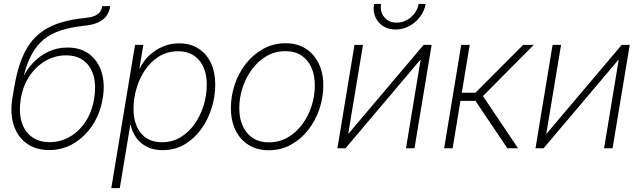

<svg xmlns="http://www.w3.org/2000/svg" viewBox="-20 -759 3276 983"><path d="M231.9 9.3Q164.1 9.3 117.2 -24.2Q70.3 -57.6 50.5 -117.7Q30.8 -177.7 43.5 -257.3L51.3 -302.7Q63.5 -378.9 83.3 -436Q103 -493.2 132.1 -533.9Q161.1 -574.7 201.4 -601.8Q241.7 -628.9 294.7 -644.5Q347.7 -660.2 415 -667Q444.3 -669.9 462.6 -677Q481 -684.1 490.7 -696.5Q500.5 -709 503.4 -727.5H544.4Q539.6 -697.3 524.2 -676.5Q508.8 -655.8 481 -643.6Q453.1 -631.3 409.7 -627Q341.3 -619.6 290.8 -603Q240.2 -586.4 204.3 -557.1Q168.5 -527.8 143.6 -482.7Q118.7 -437.5 102.1 -373.5H103Q120.6 -407.7 152.1 -440.4Q183.6 -473.1 227.5 -494.4Q271.5 -515.6 326.2 -515.6Q392.1 -515.6 436.8 -482.2Q481.4 -448.7 500 -390.1Q518.6 -331.5 505.9 -255.4Q493.2 -178.2 454.1 -118.7Q415 -59.1 357.7 -24.9Q300.3 9.3 231.9 9.3ZM234.4 -31.2Q290 -31.2 337.9 -59.1Q385.7 -86.9 418.5 -137Q451.2 -187 461.9 -253.9Q473.1 -320.3 459.2 -370.4Q445.3 -420.4 409.4 -448Q373.5 -475.6 317.9 -475.6Q261.7 -475.6 213.1 -447.5Q164.6 -419.4 130.9 -369.4Q97.2 -319.3 86.4 -252.9Q75.7 -187 90.1 -137Q104.5 -86.9 141.6 -59.1Q178.7 -31.2 234.4 -31.2Z M549.8 204.1 671.4 -529.3H713.9L693.8 -409.2H695.8Q713.9 -446.3 744.1 -475.1Q774.4 -503.9 813.7 -520.5Q853 -537.1 897 -537.1Q954.1 -537.1 995.6 -510.7Q1037.1 -484.4 1059.6 -437Q1082 -389.6 1082 -325.7Q1082 -264.6 1063.2 -204.8Q1044.4 -145 1009.3 -96.7Q974.1 -48.3 924.3 -19.3Q874.5 9.8 812.5 9.8Q766.6 9.8 732.7 -7.3Q698.7 -24.4 677.7 -53.7Q656.7 -83 648.9 -119.6H647L593.3 204.1ZM809.1 -30.8Q862.3 -30.8 904.5 -56.4Q946.8 -82 976.8 -124.8Q1006.8 -167.5 1022.7 -219.7Q1038.6 -272 1038.6 -325.2Q1038.6 -404.3 999.5 -450.4Q960.4 -496.6 892.1 -496.6Q837.9 -496.6 795.7 -470.9Q753.4 -445.3 723.9 -402.3Q694.3 -359.4 679 -306.9Q663.6 -254.4 663.6 -201.7Q663.6 -123.5 701.7 -77.1Q739.7 -30.8 809.1 -30.8Z M1356 10.3Q1296.4 10.3 1252.7 -17.1Q1209 -44.4 1185.5 -93Q1162.1 -141.6 1162.1 -205.6Q1162.1 -267.6 1182.1 -326.9Q1202.1 -386.2 1239.5 -433.6Q1276.9 -481 1328.4 -509.3Q1379.9 -537.6 1441.9 -537.6Q1501.5 -537.6 1544.7 -510.3Q1587.9 -482.9 1611.6 -434.3Q1635.3 -385.7 1635.3 -321.3Q1635.3 -259.3 1615 -200Q1594.7 -140.6 1557.6 -93.3Q1520.5 -45.9 1469.2 -17.8Q1418 10.3 1356 10.3ZM1356.9 -30.3Q1410.2 -30.3 1453.4 -55.4Q1496.6 -80.6 1527.6 -122.6Q1558.6 -164.6 1575.2 -216.3Q1591.8 -268.1 1591.8 -321.3Q1591.8 -374 1574.2 -413.6Q1556.6 -453.1 1522.9 -475.1Q1489.3 -497.1 1440.9 -497.1Q1388.7 -497.1 1345.5 -472.2Q1302.2 -447.3 1271 -405.5Q1239.7 -363.8 1222.4 -311.8Q1205.1 -259.8 1205.1 -205.6Q1205.1 -127 1244.9 -78.6Q1284.7 -30.3 1356.9 -30.3Z M2102.1 0H2058.6L2133.3 -452.1H2131.3L1749 0H1707.5L1794.9 -529.3H1838.4L1763.2 -76.2H1765.6L2148.9 -529.3H2189.9ZM2004.9 -607.9Q1968.3 -607.9 1941.2 -625.5Q1914.1 -643.1 1901.4 -672.9Q1888.7 -702.6 1895 -738.8H1931.2Q1924.3 -698.2 1947.5 -670.7Q1970.7 -643.1 2011.2 -643.1Q2038.1 -643.1 2061.8 -655.8Q2085.4 -668.5 2102.1 -690.2Q2118.7 -711.9 2123 -738.8H2159.2Q2152.8 -702.6 2130.4 -672.9Q2107.9 -643.1 2075.2 -625.5Q2042.5 -607.9 2004.9 -607.9Z M2253.9 0 2341.3 -529.3H2384.8L2344.2 -284.2H2414.1L2658.7 -529.3H2712.9L2452.6 -267.1L2632.3 0H2577.6L2414.1 -242.7H2337.4L2297.4 0Z M3116.2 0H3072.8L3147.5 -452.1H3145.5L2763.2 0H2721.7L2809.1 -529.3H2852.5L2777.3 -76.2H2779.8L3163.1 -529.3H3204.1Z"/></svg>

Font: Inter 24pt ExtraLight
Style: Italic
Weight: 250
Italic angle: -9.3988°
Version: Version 4.001;git-66647c0bb